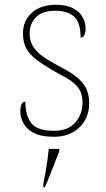

<svg xmlns="http://www.w3.org/2000/svg" viewBox="-20 -562 445 803"><path d="M206 10Q150 10 119.5 -7Q89 -24 77 -48.5Q65 -73 65 -95Q65 -109 67.5 -118.5Q70 -128 74.5 -132.5Q79 -137 86 -137Q86 -80 110.5 -47.5Q135 -15 206 -15Q265 -15 295 -50Q325 -85 325 -132Q325 -156 318 -175.5Q311 -195 290.5 -213Q270 -231 229 -252Q171 -284 137.5 -308.5Q104 -333 90 -359.5Q76 -386 76 -422Q76 -475 113 -508.5Q150 -542 214 -542Q259 -542 286.5 -527Q314 -512 326 -489.5Q338 -467 338 -445Q338 -426 333 -415.5Q328 -405 317 -405Q317 -470 289 -493.5Q261 -517 211 -517Q156 -517 130 -489.5Q104 -462 104 -421Q104 -390 119 -366.5Q134 -343 162.5 -323.5Q191 -304 231 -283Q282 -257 308 -233.5Q334 -210 343.5 -185.5Q353 -161 353 -131Q353 -68 312 -29Q271 10 206 10ZM161 208Q166 183 170.5 157.5Q175 132 178.5 107.5Q182 83 184 61H228V71Q219 92 208.5 119.5Q198 147 187.5 174Q177 201 167 221H161Z"/></svg>

Font: Noto Serif Bengali Thin
Style: Regular
Weight: 250
Version: Version 2.003